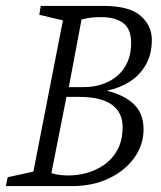

<svg xmlns="http://www.w3.org/2000/svg" viewBox="-26 -630 545 650"><path d="M-6 0 0 -30 87 -49 187 -561 107 -580 112 -610H325Q411 -610 449.5 -577Q488 -544 488 -495Q488 -447 468 -411.5Q448 -376 414 -354Q380 -332 336 -323Q398 -307 429 -275.5Q460 -244 460 -192Q460 -139 428 -95Q396 -51 341.5 -25.5Q287 0 218 0ZM207 -36Q236 -36 267.5 -44.5Q299 -53 326.5 -72Q354 -91 371.5 -122.5Q389 -154 389 -200Q389 -250 352 -276Q315 -302 242 -302H199L148 -44Q163 -39 178.5 -37.5Q194 -36 207 -36ZM207 -335H256Q291 -335 320.5 -345Q350 -355 372 -374Q394 -393 406 -421Q418 -449 418 -484Q418 -532 391 -552Q364 -572 317 -572Q298 -572 284 -570.5Q270 -569 250 -564Z"/></svg>

Font: Manuale Light
Style: Italic
Weight: 300
Italic angle: -11°
Version: Version 1.002